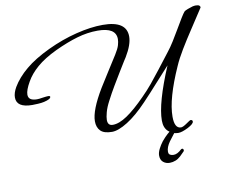

<svg xmlns="http://www.w3.org/2000/svg" viewBox="-108 -646 1157 962"><g transform="rotate(-10 470.5 -165.0)"><path d="M749 72Q721 72 699.5 53Q678 34 678 -3Q678 -91 754 -271Q717 -231 681 -190.5Q645 -150 606 -109Q551 -51 503 -21Q455 9 423 9Q382 9 364.5 -9Q347 -27 347 -58Q347 -114 409 -217Q431 -253 455.5 -291Q480 -329 505 -369Q522 -396 527 -413.5Q532 -431 532 -444Q532 -503 439 -503Q387 -503 334 -487.5Q281 -472 219 -443Q156 -413 118 -380Q80 -347 60 -311Q37 -271 37 -248Q37 -217 81 -217Q91 -217 109 -220Q130 -223 138 -223Q148 -223 148 -218Q148 -206 113 -198Q100 -195 81.5 -194Q63 -193 53 -193Q-27 -193 -27 -245Q-27 -268 -11 -296Q15 -340 62 -379.5Q109 -419 185 -455Q259 -490 333.5 -508.5Q408 -527 469 -527Q590 -527 590 -447Q590 -406 555 -348Q554 -347 542.5 -328.5Q531 -310 513 -280.5Q495 -251 474.5 -216.5Q454 -182 436 -147Q420 -117 413.5 -92.5Q407 -68 407 -54Q407 -25 433 -25Q465 -25 506.5 -53Q548 -81 603 -137Q631 -165 655 -194Q679 -223 706 -258Q733 -293 767 -337Q783 -357 800.5 -385Q818 -413 834.5 -441.5Q851 -470 864.5 -492Q878 -514 885 -522Q889 -526 903.5 -531.5Q918 -537 929 -540Q934 -541 937.5 -541.5Q941 -542 945 -542Q959 -542 964 -537Q969 -532 967 -527Q936 -479 903.5 -430Q871 -381 844.5 -337Q818 -293 803 -258Q769 -182 751.5 -120.5Q734 -59 734 -13Q734 47 767 47Q777 47 797 33Q817 19 819 19Q830 19 830 28Q830 40 799 56Q767 72 749 72ZM711 206Q696 212 681 212Q661 212 647.5 200.5Q634 189 634 167Q634 152 643 134Q652 116 665 99Q682 79 695 67.5Q708 56 718 49Q720 47 726 47Q732 47 736.5 49Q741 51 740 56L739 57Q734 62 724 74.5Q714 87 700 106Q681 133 681 155Q681 163 684 168Q692 176 707 176Q726 176 748 155Q752 153 753 153Q758 153 760 158Q762 163 759 167Q750 177 737 189Q724 201 711 206Z"/></g></svg>

Font: Corinthia
Style: Bold
Weight: 700
Designer: Robert E. Leuschke
Foundry: Robert E. Leuschke
Version: Version 1.013; ttfautohint (v1.8.3)